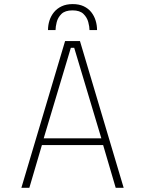

<svg xmlns="http://www.w3.org/2000/svg" viewBox="-20 -896 690 916"><path d="M570 0H532L472 -204H180L120 0H82L290.5 -700H361.5ZM318 -668 188.5 -236H463.5L334 -668ZM327 -876.5Q357.5 -876.5 379.5 -866Q401.5 -855.5 415.5 -837.8Q429.5 -820 436.2 -798Q443 -776 443 -752.5H407Q407 -768 401.2 -790.2Q395.5 -812.5 378.2 -829.5Q361 -846.5 326 -846.5Q290.5 -846.5 273.2 -829.5Q256 -812.5 250.5 -790.2Q245 -768 245 -752.5H209Q209 -776 216 -798Q223 -820 237.5 -837.8Q252 -855.5 274.2 -866Q296.5 -876.5 327 -876.5Z"/></svg>

Font: Trispace Thin
Style: Regular
Weight: 100
Designer: Tyler Finck
Foundry: Etcetera Type Company
Version: Version 1.210